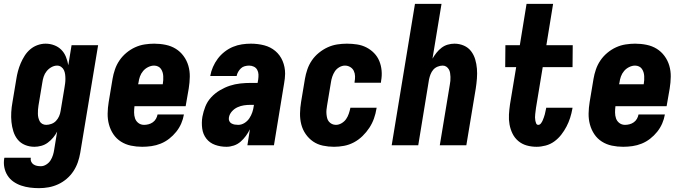

<svg xmlns="http://www.w3.org/2000/svg" viewBox="-36 -755 3556 998"><path d="M167 223Q143 223 119.5 220Q96 217 74 209.5Q52 202 33.5 189Q15 176 3 157Q-9 138 -13.5 115Q-18 92 -14 68L-13 65H124V66Q122 76 126 85Q130 94 138 99.5Q146 105 156 107Q166 109 176 109Q191 109 205 100Q219 91 227 78Q235 65 239.5 50.5Q244 36 246 21L261 -71Q253 -55 240.5 -40Q228 -25 212.5 -13.5Q197 -2 178.5 3Q160 8 143 8Q117 8 94 -1.5Q71 -11 56 -29.5Q41 -48 33.5 -72Q26 -96 23.5 -121Q21 -146 22.5 -172Q24 -198 29 -225L49 -345Q52 -365 57.5 -385.5Q63 -406 71.5 -426Q80 -446 92 -465Q104 -484 121 -498.5Q138 -513 159 -520.5Q180 -528 201 -528Q224 -528 245.5 -520Q267 -512 282.5 -496.5Q298 -481 306.5 -460Q315 -439 319 -416L336 -520H474L381 40Q377 64 368.5 88.5Q360 113 345.5 135Q331 157 310.5 174.5Q290 192 266 203Q242 214 217 218.5Q192 223 167 223ZM204 -106Q217 -106 231 -111Q245 -116 255 -126.5Q265 -137 271 -150.5Q277 -164 279 -178L299 -298Q301 -310 302.5 -321.5Q304 -333 304 -345Q304 -357 302.5 -368.5Q301 -380 296.5 -390Q292 -400 282.5 -407Q273 -414 261 -414Q246 -414 231.5 -406Q217 -398 206.5 -385Q196 -372 191 -356.5Q186 -341 184 -326L164 -206Q162 -195 161.5 -184.5Q161 -174 161 -163.5Q161 -153 163.5 -143Q166 -133 170.5 -124.5Q175 -116 184 -111Q193 -106 204 -106Z M703 8Q673 8 644.5 2Q616 -4 592.5 -19Q569 -34 553.5 -57Q538 -80 530.5 -107.5Q523 -135 523.5 -165Q524 -195 529 -225L549 -345Q553 -369 561.5 -394Q570 -419 585 -441Q600 -463 621 -480.5Q642 -498 666 -509Q690 -520 715.5 -524Q741 -528 765 -528Q796 -528 825 -522Q854 -516 877.5 -501.5Q901 -487 918 -464Q935 -441 943 -413.5Q951 -386 950.5 -356Q950 -326 945 -295L929 -203H663Q661 -187 661 -170.5Q661 -154 666 -139.5Q671 -125 683.5 -115.5Q696 -106 713 -106Q724 -106 736 -109Q748 -112 758.5 -119.5Q769 -127 775 -138Q781 -149 783 -160H920Q916 -136 906 -113Q896 -90 880 -70Q864 -50 843.5 -34Q823 -18 799.5 -8.5Q776 1 751.5 4.5Q727 8 703 8ZM682 -317H810Q812 -328 812.5 -338.5Q813 -349 812.5 -359.5Q812 -370 809 -379.5Q806 -389 800.5 -397Q795 -405 785.5 -409.5Q776 -414 765 -414Q750 -414 734.5 -406.5Q719 -399 708 -386Q697 -373 691.5 -357.5Q686 -342 684 -326Z M1141 8Q1110 8 1082 -2Q1054 -12 1036.5 -34.5Q1019 -57 1015 -87.5Q1011 -118 1016 -148Q1021 -175 1031.5 -201.5Q1042 -228 1062 -249.5Q1082 -271 1107.5 -286Q1133 -301 1159 -309.5Q1185 -318 1212.5 -321Q1240 -324 1266 -324H1303L1306 -341Q1308 -355 1307.5 -368Q1307 -381 1301 -392Q1295 -403 1283.5 -408.5Q1272 -414 1259 -414Q1248 -414 1236.5 -411Q1225 -408 1216.5 -400Q1208 -392 1202 -381.5Q1196 -371 1194 -360H1057V-361Q1061 -384 1071 -407Q1081 -430 1096 -450Q1111 -470 1131.5 -486Q1152 -502 1175 -511.5Q1198 -521 1221.5 -524.5Q1245 -528 1268 -528Q1304 -528 1337 -519.5Q1370 -511 1395 -490Q1420 -469 1433 -438Q1446 -407 1446 -372Q1446 -360 1444.5 -347.5Q1443 -335 1441 -323L1388 0H1250L1263 -83Q1254 -65 1242 -48.5Q1230 -32 1214.5 -18.5Q1199 -5 1179.5 1.5Q1160 8 1141 8ZM1202 -106Q1219 -106 1234.5 -115.5Q1250 -125 1260 -140Q1270 -155 1275.5 -171.5Q1281 -188 1283 -204L1284 -210H1266Q1249 -210 1232 -207.5Q1215 -205 1198.5 -197.5Q1182 -190 1169.5 -176Q1157 -162 1154 -145Q1152 -135 1155.5 -126.5Q1159 -118 1167 -113.5Q1175 -109 1184 -107.5Q1193 -106 1202 -106Z M1700 8Q1671 8 1642.5 2Q1614 -4 1591.5 -19.5Q1569 -35 1553 -58Q1537 -81 1530 -108.5Q1523 -136 1523.5 -165.5Q1524 -195 1529 -225L1549 -345Q1553 -369 1561.5 -394Q1570 -419 1585 -441Q1600 -463 1621.5 -480.5Q1643 -498 1667 -509Q1691 -520 1716.5 -524Q1742 -528 1767 -528Q1794 -528 1820 -524Q1846 -520 1868.5 -508.5Q1891 -497 1908.5 -479Q1926 -461 1935.5 -438Q1945 -415 1947.5 -388.5Q1950 -362 1945 -335L1944 -325H1807V-329Q1810 -344 1809.5 -359Q1809 -374 1803 -386.5Q1797 -399 1784.5 -406.5Q1772 -414 1757 -414Q1742 -414 1727.5 -405.5Q1713 -397 1704.5 -384Q1696 -371 1691 -356Q1686 -341 1684 -326L1664 -206Q1662 -195 1661 -184Q1660 -173 1661 -162Q1662 -151 1664.5 -141Q1667 -131 1673.5 -123Q1680 -115 1689.5 -110.5Q1699 -106 1710 -106Q1725 -106 1739.5 -114.5Q1754 -123 1763 -136Q1772 -149 1777 -164Q1782 -179 1785 -193V-195H1922L1921 -191Q1917 -165 1908 -139.5Q1899 -114 1884 -91Q1869 -68 1848.5 -48Q1828 -28 1803.5 -15Q1779 -2 1752.5 3Q1726 8 1700 8Z M2000 0 2121 -735H2259L2212 -450Q2221 -466 2233 -481Q2245 -496 2259.5 -507Q2274 -518 2291.5 -523Q2309 -528 2326 -528Q2352 -528 2375 -518Q2398 -508 2412.5 -489Q2427 -470 2434 -446.5Q2441 -423 2443 -398Q2445 -373 2443 -347Q2441 -321 2437 -295L2388 0H2250L2302 -314Q2304 -325 2305 -335Q2306 -345 2305.5 -355.5Q2305 -366 2303.5 -376Q2302 -386 2297 -394.5Q2292 -403 2284 -408.5Q2276 -414 2265 -414Q2252 -414 2238.5 -408.5Q2225 -403 2216 -392.5Q2207 -382 2202 -369Q2197 -356 2194 -342L2138 0Z M2753 8Q2726 8 2701.5 1Q2677 -6 2658 -22Q2639 -38 2628 -60.5Q2617 -83 2612.5 -108Q2608 -133 2609.5 -159.5Q2611 -186 2615 -213L2647 -406H2590L2591 -520H2666L2701 -735H2839L2804 -520H2941L2940 -406H2785L2750 -194Q2749 -186 2748 -178Q2747 -170 2746 -161.5Q2745 -153 2745 -145Q2745 -137 2746.5 -129Q2748 -121 2751 -113.5Q2754 -106 2762 -106Q2770 -106 2776 -114Q2782 -122 2785 -129.5Q2788 -137 2791 -145Q2794 -153 2796 -161Q2798 -169 2799.5 -177Q2801 -185 2803 -193V-195H2940L2939 -189Q2935 -166 2927.5 -142.5Q2920 -119 2908.5 -97Q2897 -75 2881.5 -55Q2866 -35 2845.5 -20Q2825 -5 2800.5 1.5Q2776 8 2753 8Z M3203 8Q3173 8 3144.5 2Q3116 -4 3092.5 -19Q3069 -34 3053.5 -57Q3038 -80 3030.5 -107.5Q3023 -135 3023.5 -165Q3024 -195 3029 -225L3049 -345Q3053 -369 3061.5 -394Q3070 -419 3085 -441Q3100 -463 3121 -480.5Q3142 -498 3166 -509Q3190 -520 3215.5 -524Q3241 -528 3265 -528Q3296 -528 3325 -522Q3354 -516 3377.5 -501.5Q3401 -487 3418 -464Q3435 -441 3443 -413.5Q3451 -386 3450.5 -356Q3450 -326 3445 -295L3429 -203H3163Q3161 -187 3161 -170.5Q3161 -154 3166 -139.5Q3171 -125 3183.5 -115.5Q3196 -106 3213 -106Q3224 -106 3236 -109Q3248 -112 3258.5 -119.5Q3269 -127 3275 -138Q3281 -149 3283 -160H3420Q3416 -136 3406 -113Q3396 -90 3380 -70Q3364 -50 3343.5 -34Q3323 -18 3299.5 -8.5Q3276 1 3251.5 4.5Q3227 8 3203 8ZM3182 -317H3310Q3312 -328 3312.5 -338.5Q3313 -349 3312.5 -359.5Q3312 -370 3309 -379.5Q3306 -389 3300.5 -397Q3295 -405 3285.5 -409.5Q3276 -414 3265 -414Q3250 -414 3234.5 -406.5Q3219 -399 3208 -386Q3197 -373 3191.5 -357.5Q3186 -342 3184 -326Z"/></svg>

Font: Iosevka Heavy Oblique
Style: Regular
Weight: 900
Italic angle: -9°
Monospace: yes
Designer: Belleve Invis
Foundry: Belleve Invis
Version: Version 32.5.0; ttfautohint (v1.8.4)